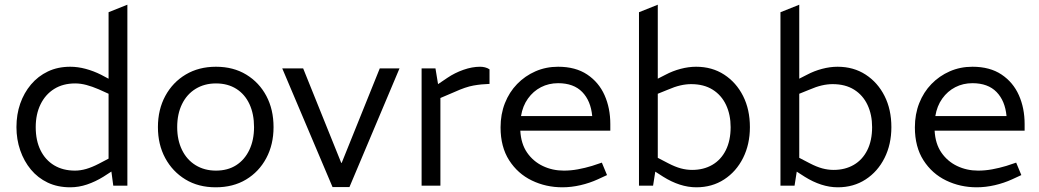

<svg xmlns="http://www.w3.org/2000/svg" viewBox="-20 -790 4422 817"><path d="M279 7Q225 7 183 -13Q141 -33 111.5 -68.5Q82 -104 66 -150.5Q50 -197 50 -249Q50 -303 66 -349Q82 -395 112 -430.5Q142 -466 184 -486Q226 -506 279 -506Q311 -506 344.5 -497Q378 -488 410 -472L442 -455V-738L522 -770V0H462L454 -60L420 -38Q386 -17 350.5 -5Q315 7 279 7ZM132 -249Q132 -192 152.5 -150.5Q173 -109 210.5 -86.5Q248 -64 299 -64Q322 -64 346.5 -71Q371 -78 400 -93L442 -115V-391L400 -410Q372 -422 347.5 -428.5Q323 -435 300 -435Q248 -435 210.5 -411.5Q173 -388 152.5 -346Q132 -304 132 -249Z M898 7Q824 7 769 -26.5Q714 -60 683 -117.5Q652 -175 652 -249Q652 -324 683.5 -382Q715 -440 770.5 -473Q826 -506 899 -506Q973 -506 1028 -472.5Q1083 -439 1113.5 -381.5Q1144 -324 1144 -249Q1144 -175 1113 -117Q1082 -59 1027 -26Q972 7 898 7ZM899 -64Q949 -64 985 -87Q1021 -110 1041 -152Q1061 -194 1061 -249Q1061 -305 1041.5 -347Q1022 -389 985.5 -412Q949 -435 899 -435Q850 -435 812.5 -412Q775 -389 754.5 -347Q734 -305 734 -249Q734 -194 754.5 -152Q775 -110 812.5 -87Q850 -64 899 -64Z M1395 6 1181 -499H1270L1432 -97H1434L1596 -499H1680L1467 6Z M1774 0V-499H1833L1844 -432L1884 -459Q1915 -480 1952 -493Q1989 -506 2023 -506Q2033 -506 2043.5 -503.5Q2054 -501 2063 -495V-433Q2028 -432 1994.5 -426Q1961 -420 1915 -399L1854 -373V0Z M2373 7Q2303 7 2243 -22Q2183 -51 2146.5 -108Q2110 -165 2110 -248Q2110 -304 2128.5 -351Q2147 -398 2180.5 -432.5Q2214 -467 2258.5 -486.5Q2303 -506 2355 -506Q2429 -506 2478.5 -473Q2528 -440 2552.5 -385Q2577 -330 2577 -262V-234H2194Q2197 -178 2223 -140.5Q2249 -103 2290 -83.5Q2331 -64 2379 -64Q2409 -64 2439 -69.5Q2469 -75 2499 -84L2541 -98L2563 -45L2524 -27Q2489 -11 2450 -2Q2411 7 2373 7ZM2197 -296H2500Q2494 -361 2457.5 -398.5Q2421 -436 2355 -436Q2315 -436 2282 -419Q2249 -402 2226.5 -370.5Q2204 -339 2197 -296Z M2943 7Q2908 7 2872.5 -4.5Q2837 -16 2802 -38L2760 -65L2776 -120L2824 -95Q2853 -80 2877 -73.5Q2901 -67 2925 -67Q2974 -67 3011 -88.5Q3048 -110 3068.5 -151Q3089 -192 3089 -249Q3089 -302 3069.5 -343.5Q3050 -385 3012.5 -408.5Q2975 -432 2921 -432Q2899 -432 2875 -426.5Q2851 -421 2821 -408L2779 -391V-97L2772 -83L2759 0H2699V-738L2779 -770V-425L2757 -444L2812 -472Q2842 -488 2876 -497Q2910 -506 2942 -506Q3010 -506 3061.5 -472.5Q3113 -439 3142 -381.5Q3171 -324 3171 -249Q3171 -176 3142 -118Q3113 -60 3061.5 -26.5Q3010 7 2943 7Z M3545 7Q3510 7 3474.5 -4.5Q3439 -16 3404 -38L3362 -65L3378 -120L3426 -95Q3455 -80 3479 -73.5Q3503 -67 3527 -67Q3576 -67 3613 -88.5Q3650 -110 3670.5 -151Q3691 -192 3691 -249Q3691 -302 3671.5 -343.5Q3652 -385 3614.5 -408.5Q3577 -432 3523 -432Q3501 -432 3477 -426.5Q3453 -421 3423 -408L3381 -391V-97L3374 -83L3361 0H3301V-738L3381 -770V-425L3359 -444L3414 -472Q3444 -488 3478 -497Q3512 -506 3544 -506Q3612 -506 3663.5 -472.5Q3715 -439 3744 -381.5Q3773 -324 3773 -249Q3773 -176 3744 -118Q3715 -60 3663.5 -26.5Q3612 7 3545 7Z M4136 7Q4066 7 4006 -22Q3946 -51 3909.5 -108Q3873 -165 3873 -248Q3873 -304 3891.5 -351Q3910 -398 3943.5 -432.5Q3977 -467 4021.5 -486.5Q4066 -506 4118 -506Q4192 -506 4241.5 -473Q4291 -440 4315.5 -385Q4340 -330 4340 -262V-234H3957Q3960 -178 3986 -140.5Q4012 -103 4053 -83.5Q4094 -64 4142 -64Q4172 -64 4202 -69.5Q4232 -75 4262 -84L4304 -98L4326 -45L4287 -27Q4252 -11 4213 -2Q4174 7 4136 7ZM3960 -296H4263Q4257 -361 4220.5 -398.5Q4184 -436 4118 -436Q4078 -436 4045 -419Q4012 -402 3989.5 -370.5Q3967 -339 3960 -296Z"/></svg>

Font: REM Medium Light
Style: Regular
Weight: 300
Version: Version 1.005;gftools[0.9.28]